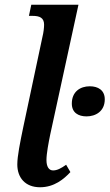

<svg xmlns="http://www.w3.org/2000/svg" viewBox="-20 -780 462 810"><path d="M149 10C209 10 250 -25 277 -54L259 -85C238 -70 221 -61 204 -61C186 -61 176 -77 176 -105C176 -132 185 -179 192 -213L311 -760H112L102 -713H118C147 -713 166 -705 166 -676C166 -664 164 -644 159 -624L78 -243C65 -180 53 -122 53 -86C53 -31 86 10 149 10ZM345 -289C383 -289 422 -310 422 -361C422 -400 393 -416 359 -416C318 -416 283 -393 283 -343C283 -305 310 -289 345 -289Z"/></svg>

Font: Noto Serif Condensed SemiBold
Style: Italic
Weight: 600
Width: 3
Italic angle: -12°
Designer: Monotype Design Team
Foundry: Monotype Imaging Inc.
Version: Version 2.014